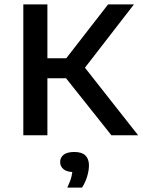

<svg xmlns="http://www.w3.org/2000/svg" viewBox="-20 -615 648 873"><path d="M486.5 0 245 -303.5 471.5 -595H589L354.5 -292L356.5 -319.5L608 0ZM86 0V-595H195.5V0ZM179 -259V-350H291.5V-259ZM286 238Q300.5 207.5 305.5 185.8Q310.5 164 310.5 142.5L328 167.5H319Q285 167.5 269.2 154.8Q253.5 142 253.5 121.5Q253.5 101 269.5 88.5Q285.5 76 318 76Q352 76 368.2 91.8Q384.5 107.5 384.5 137Q384.5 160 376.2 187.5Q368 215 353 238Z"/></svg>

Font: Encode Sans SC SemiExpanded Medium
Style: Regular
Weight: 500
Width: 6
Designer: Multiple Designers
Foundry: Impallari Type
Version: Version 3.002